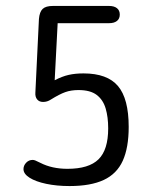

<svg xmlns="http://www.w3.org/2000/svg" viewBox="-20 -616 520 646"><path d="M174 -538H347Q364 -538 373.5 -545.5Q383 -553 383 -567Q383 -581 373.5 -588.5Q364 -596 347 -596H158Q134 -596 123.5 -586Q113 -576 111 -552L99 -304Q98 -290 105 -281.5Q112 -273 125 -273Q139 -273 151 -281Q180 -299 199.5 -306Q219 -313 244 -313Q284 -313 305.5 -296.5Q327 -280 335.5 -251Q344 -222 344 -184Q344 -112 311.5 -80Q279 -48 207 -48Q155 -48 116 -68Q104 -74 99 -76Q94 -78 90 -78Q77 -78 68 -68.5Q59 -59 59 -47Q59 -31 79.5 -18Q100 -5 135.5 2.5Q171 10 214 10Q285 10 329 -10.5Q373 -31 393 -75Q413 -119 413 -189Q413 -284 377 -326.5Q341 -369 261 -369Q233 -369 211 -364Q189 -359 164 -346Z"/></svg>

Font: Beiruti
Style: Regular
Weight: 400
Version: Version 1.00